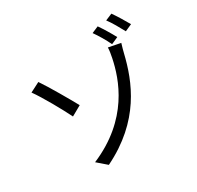

<svg xmlns="http://www.w3.org/2000/svg" viewBox="-186 -1071 1373 1338"><g transform="rotate(-30 500.0 -402.0)"><path d="M249 -14 323 50C655 -112 755 -370 803 -571C806 -584 815 -618 823 -643L726 -662C726 -644 721 -608 715 -582C684 -431 594 -160 249 -14ZM108 -656C156 -590 238 -443 275 -367L355 -412C319 -478 231 -631 186 -696L108 -656ZM738 -825 684 -802C709 -767 744 -709 763 -667L819 -692C799 -730 762 -791 738 -825ZM865 -854 810 -831C837 -796 869 -738 891 -697L947 -722C926 -760 889 -820 865 -854Z"/></g></svg>

Font: Noto Sans JP Regular
Style: Regular
Weight: 400
Designer: Ryoko NISHIZUKA (kana & ideographs); Paul D. Hunt (Latin, Greek & Cyrillic); Wenlong ZHANG (bopomofo); Sandoll Communica
Foundry: Adobe Systems Incorporated
Version: Version 1.004;PS 1.004;hotconv 1.0.82;makeotf.lib2.5.63406